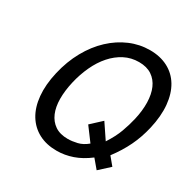

<svg xmlns="http://www.w3.org/2000/svg" viewBox="-161 -872 1040 1044"><g transform="rotate(30 359.0 -350.0)"><path d="M565.7 -3 630.3 -62 589.6 -111C618.4 -149 642.1 -187.3 660.7 -226C679.3 -264.7 693.6 -306 703.8 -350C716.6 -405.3 720.8 -455.5 716.6 -500.5C712.3 -545.5 700.6 -583.8 681.6 -615.5C662.6 -647.2 636.9 -671.5 604.5 -688.5C572 -705.5 534.5 -714 491.8 -714C448.5 -714 406.9 -705.5 367 -688.5C327 -671.5 290.1 -647.2 256.1 -615.5C222.1 -583.8 192.6 -545.5 167.6 -500.5C142.5 -455.5 123.6 -405.3 110.8 -350C98 -294.7 93.8 -244.5 98.1 -199.5C102.3 -154.5 114.2 -116.2 133.5 -84.5C152.9 -52.8 178.6 -28.5 210.7 -11.5C242.7 5.5 280.4 14 323.8 14C357.1 14 390.1 8.3 422.7 -3C455.3 -14.3 487.8 -32.3 520.2 -57ZM472 -628C504.7 -628 531.7 -620.8 553 -606.5C574.4 -592.2 590.5 -572.5 601.4 -547.5C612.3 -522.5 618.2 -493 619 -459C619.8 -425 615.7 -388.7 606.8 -350C600.3 -322 591.6 -292.7 580.5 -262C569.4 -231.3 552.5 -198.7 529.9 -164L467.3 -257L401.3 -196L463.9 -112C444 -95.3 423.5 -84.5 402.4 -79.5C381.2 -74.5 361.6 -72 343.6 -72C311 -72 284.1 -79.2 263.1 -93.5C242.1 -107.8 226.3 -127.5 215.7 -152.5C205.1 -177.5 199.8 -206.8 199.5 -240.5C199.3 -274.2 203.7 -310.7 212.8 -350C221.7 -388.7 234.1 -425 250 -459C265.8 -493 284.8 -522.5 306.9 -547.5C329 -572.5 353.9 -592.2 381.5 -606.5C409.2 -620.8 439.3 -628 472 -628Z"/></g></svg>

Font: Cabin Condensed
Style: Regular
Weight: 400
Italic angle: -13°
Designer: Pablo Impallari
Foundry: Pablo Impallari. www.impallari.com Igino Marini. www.ikern.com
Version: Version 1.006